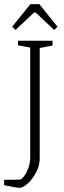

<svg xmlns="http://www.w3.org/2000/svg" viewBox="-41 -791 311 928"><path d="M-21 104V78Q45 78 56 77Q63 76 75 61Q87 46 96 21.5Q105 -3 105 -31V-561L46 -572V-594H213V-571L151 -559V-24Q151 9 134 41.5Q117 74 93.5 95.5Q70 117 54 117Q39 117 -21 104ZM18 -662 106 -771H149L237 -662L221 -646L132 -730H123L34 -646Z"/></svg>

Font: Grenze ExtraLight
Style: Regular
Weight: 275
Designer: Renata Polastri
Foundry: Omnibus-Type
Version: Version 1.002; ttfautohint (v1.8)